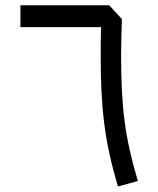

<svg xmlns="http://www.w3.org/2000/svg" viewBox="-20 -696 590 716"><path d="M356.9 -594.7C355.5 -558.1 355.5 -522 355.5 -490.7C355.5 -292.5 369.6 -168.9 419.9 -0.5L494.1 -21C445.8 -183.1 431.6 -295.4 431.6 -491.2C431.6 -537.6 433.1 -579.6 434.6 -625L387.2 -676.3H56.2V-594.7Z"/></svg>

Font: Estedad Regular
Style: Regular
Weight: 400
Designer: Amin Abedi
Version: Version 7.3